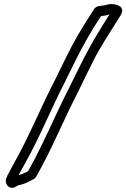

<svg xmlns="http://www.w3.org/2000/svg" viewBox="-20 -805 611 929"><path d="M10 57C0 90 31 120 63 94L71 91C94 87 117 76 144 61C147 59 152 55 155 50C229 -79 289 -228 357 -359C382 -409 404 -457 429 -506C463 -574 507 -641 547 -704L559 -724C563 -729 570 -740 571 -751C572 -758 569 -768 562 -773C547 -783 520 -791 490 -780L456 -775C450 -774 441 -769 436 -762C410 -722 383 -680 358 -637C318 -569 284 -494 249 -424C182 -296 126 -156 59 -36C42 -5 28 21 19 39C19 40 17 40 17 41L12 55C12 56 10 56 10 57ZM70 42C78 26 90 7 102 -16C172 -140 228 -280 293 -406C329 -478 363 -551 401 -617C423 -655 446 -693 469 -727L495 -731C501 -731 503 -735 510 -735L504 -726C464 -663 423 -596 386 -524C361 -475 338 -427 313 -377C246 -246 185 -98 116 23C97 34 80 40 70 42Z"/></svg>

Font: Hussar Pisanka
Style: OutKur
Weight: 400
Designer: Robert Jablonski
Foundry: Cannot Into Space Fonts
Version: Version 1.070